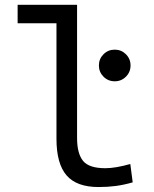

<svg xmlns="http://www.w3.org/2000/svg" viewBox="-20 -752 626 782"><path d="M381.3 9.8Q292 9.8 251 -37.8Q210 -85.4 210 -187V-657.2H51.8V-732.4H293.9V-190.4Q293.9 -127 318.1 -96.9Q342.3 -66.9 409.2 -66.9Q449.7 -66.9 510.7 -84L520.5 -9.3Q484.9 1 451.9 5.4Q418.9 9.8 381.3 9.8ZM447.3 -420.9Q420.4 -420.9 401.6 -439.7Q382.8 -458.5 382.8 -485.4Q382.8 -512.2 401.6 -531Q420.4 -549.8 447.3 -549.8Q474.1 -549.8 492.9 -531Q511.7 -512.2 511.7 -485.4Q511.7 -458.5 492.9 -439.7Q474.1 -420.9 447.3 -420.9Z"/></svg>

Font: Cascadia Code PL SemiLight
Style: Regular
Weight: 350
Monospace: yes
Designer: Aaron Bell
Foundry: Saja Typeworks
Version: Version 2404.023; ttfautohint (v1.8.4)